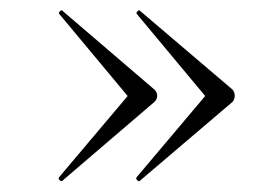

<svg xmlns="http://www.w3.org/2000/svg" viewBox="-20 -382 512 364"><path d="M273 -212Q278 -207 278 -200.5Q278 -194 273 -189L99 -40Q97 -37 93.5 -40Q90 -43 92 -46L222 -200L92 -356Q91 -358 94 -361Q97 -364 99 -361ZM421 -212Q425 -207 425 -200.5Q425 -194 421 -189L246 -40Q244 -37 240.5 -40Q237 -43 239 -46L369 -200L239 -356Q238 -358 241 -361Q244 -364 246 -361Z"/></svg>

Font: t
Style: Regular
Weight: 300
Designer: Christian Thalmann (Catharsis Fonts)
Version: Version 1.000;PS 002.000;hotconv 1.0.88;makeotf.lib2.5.64775